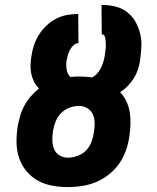

<svg xmlns="http://www.w3.org/2000/svg" viewBox="-20 -755 640 783"><path d="M257 8Q224 8 192 2Q160 -4 133.5 -19Q107 -34 87.5 -57.5Q68 -81 58 -110.5Q48 -140 47.5 -173Q47 -206 52 -239Q56 -260 62 -281.5Q68 -303 79 -323.5Q90 -344 105.5 -362Q121 -380 139 -394Q127 -406 119 -421.5Q111 -437 107.5 -454Q104 -471 104.5 -489Q105 -507 108 -525Q111 -548 118.5 -570.5Q126 -593 139 -613.5Q152 -634 170 -651Q188 -668 209.5 -679Q231 -690 254 -694Q277 -698 299 -698L300 -579Q289 -579 280 -570.5Q271 -562 265.5 -552Q260 -542 257 -531.5Q254 -521 252 -510L251 -506Q249 -488 252 -470.5Q255 -453 267 -441Q276 -442 284.5 -442.5Q293 -443 302 -443Q316 -443 330 -442Q344 -441 356 -439Q368 -446 376.5 -455.5Q385 -465 390.5 -476Q396 -487 400 -498.5Q404 -510 406 -522L407 -526Q408 -534 409 -542Q410 -550 411 -558.5Q412 -567 411.5 -575Q411 -583 410.5 -591Q410 -599 407 -607Q404 -615 395 -615L394 -735Q423 -735 450 -728.5Q477 -722 498 -706Q519 -690 532 -667Q545 -644 551.5 -618Q558 -592 556.5 -563.5Q555 -535 551 -507Q548 -488 542 -470Q536 -452 525.5 -435.5Q515 -419 501 -404.5Q487 -390 470 -379Q486 -362 496 -340.5Q506 -319 509.5 -295Q513 -271 512 -246Q511 -221 507 -196Q503 -168 493 -140Q483 -112 465.5 -87Q448 -62 423.5 -43Q399 -24 371.5 -12.5Q344 -1 314.5 3.5Q285 8 257 8ZM257 -112Q277 -112 297 -119.5Q317 -127 331.5 -142Q346 -157 353 -176.5Q360 -196 363 -215Q366 -234 366 -253Q366 -272 359 -288Q352 -304 336.5 -313.5Q321 -323 302 -323Q282 -323 262.5 -315.5Q243 -308 228.5 -293Q214 -278 206.5 -258.5Q199 -239 196 -220Q193 -201 193.5 -182Q194 -163 200.5 -147Q207 -131 222.5 -121.5Q238 -112 257 -112Z"/></svg>

Font: Iosevka Aile Heavy
Style: Italic
Weight: 900
Italic angle: -9°
Designer: Belleve Invis
Foundry: Belleve Invis
Version: Version 31.1.0; ttfautohint (v1.8.4)